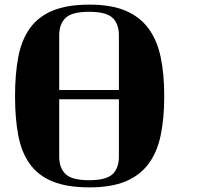

<svg xmlns="http://www.w3.org/2000/svg" viewBox="-20 -739 893 830"><path d="M367 -719Q460 -719 522 -693Q584 -667 621.5 -616.5Q659 -566 674.5 -492.5Q690 -419 690 -323Q690 -227 674.5 -153.5Q659 -80 621.5 -30Q584 20 522 45.5Q460 71 367 71Q270 71 207.5 45.5Q145 20 109 -30Q73 -80 59 -153.5Q45 -227 45 -323Q45 -419 59 -492.5Q73 -566 109 -616.5Q145 -667 207.5 -693Q270 -719 367 -719ZM236 -350H494V-587Q494 -635 467 -661.5Q440 -688 365 -688Q291 -688 263.5 -661.5Q236 -635 236 -587ZM494 -310H236V-61Q236 -13 263.5 13.5Q291 40 365 40Q440 40 467 13.5Q494 -13 494 -61Z"/></svg>

Font: Cafe24 ClassicType
Style: Regular
Weight: 400
Designer: Cafe24 thkim, hmlim, mnelim & 4IR
Foundry: Cafe24
Version: Version 1.000